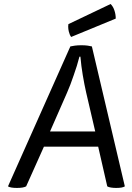

<svg xmlns="http://www.w3.org/2000/svg" viewBox="-20 -927 651 950"><path d="M510.7 -4.9Q516.6 -1 529.3 1Q541 2.9 554.7 2.9Q570.3 2.9 581.1 1Q591.8 -1 597.7 -4.9Q543.9 -235.4 434.6 -697.3Q427.7 -699.2 414.1 -701.2Q401.4 -703.1 382.8 -703.1Q364.3 -703.1 350.6 -701.2Q335.9 -699.2 328.1 -697.3Q225.6 -466.8 19.5 -4.9Q25.4 -1 37.1 1Q47.9 2.9 63.5 2.9Q79.1 2.9 90.8 1Q102.5 -1 109.4 -4.9Q138.7 -70.3 197.3 -201.2Q264.6 -201.2 465.8 -201.2Q477.5 -152.3 510.7 -4.9ZM227.5 -276.4Q249 -324.2 311.5 -467.8Q329.1 -507.8 344.7 -554.7Q361.3 -600.6 373 -646.5Q375 -646.5 377.9 -646.5Q381.8 -600.6 389.6 -554.7Q397.5 -507.8 406.2 -469.7Q420.9 -405.3 451.2 -276.4Q395.5 -276.4 227.5 -276.4ZM318.4 -807.6Q317.4 -801.8 317.4 -795.9Q317.4 -783.2 320.3 -771.5Q324.2 -754.9 332 -744.1Q405.3 -774.4 552.7 -835Q552.7 -856.4 545.9 -876Q540 -894.5 527.3 -907.2Q457 -874 318.4 -807.6Z"/></svg>

Font: cl
Style: Italic
Weight: 400
Designer: Mitja Miklavcic
Version: Version 7.504; 2011; Build 1022